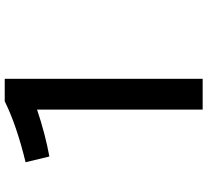

<svg xmlns="http://www.w3.org/2000/svg" viewBox="-52 -788 865 800"><g transform="rotate(-90 380.0 -387.5)"><path d="M323.7 24.9V-665Q220.2 -630.4 128.4 -613.8L104.5 -712.9Q259.3 -750.5 358.4 -799.8H452.1V24.9Z"/></g></svg>

Font: FORM UDPGothic
Style: Bold
Weight: 700
Foundry: Pronama LLC
Version: Version 1.051